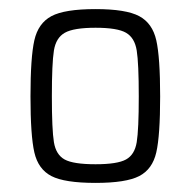

<svg xmlns="http://www.w3.org/2000/svg" viewBox="-20 -716 419 422"><path d="M47 -504Q47 -590 55.5 -627.5Q64 -665 93 -680.5Q122 -696 190 -696Q257 -696 286 -680.5Q315 -665 323.5 -627.5Q332 -590 332 -504Q332 -418 323.5 -381Q315 -344 286 -329Q257 -314 190 -314Q122 -314 93 -329Q64 -344 55.5 -381Q47 -418 47 -504ZM285 -504Q285 -577 280.5 -605Q276 -633 257 -644Q238 -655 190 -655Q142 -655 122.5 -644Q103 -633 98.5 -605Q94 -577 94 -504Q94 -431 98.5 -403.5Q103 -376 122 -365.5Q141 -355 190 -355Q238 -355 257 -365.5Q276 -376 280.5 -403.5Q285 -431 285 -504Z"/></svg>

Font: Saira SemiCondensed Light
Style: Regular
Weight: 300
Width: 4
Designer: Hector Gatti with collaboration of the Omnibus-Type team
Foundry: Omnibus-Type
Version: Version 0.072; ttfautohint (v1.8)